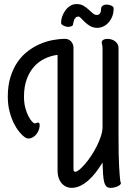

<svg xmlns="http://www.w3.org/2000/svg" viewBox="-20 -890 656 938"><path d="M481 -96.2Q465.3 -70.3 447.8 -47.6Q430.2 -24.9 410.9 -8.1Q391.6 8.8 371.1 18.3Q350.6 27.8 329.1 27.8Q318.4 27.8 306.4 23.4Q294.4 19 284.4 9Q274.4 -1 267.8 -17.6Q261.2 -34.2 261.2 -59.1V-622.1Q227.5 -617.7 197.5 -603Q167.5 -588.4 145.3 -563Q123 -537.6 110.1 -501.5Q97.2 -465.3 97.2 -418Q97.2 -387.7 103.5 -363.5Q109.9 -339.4 118.7 -322.5Q127.4 -305.7 136.2 -296.4Q145 -287.1 149.9 -287.1Q154.3 -287.1 158.2 -289.1Q162.1 -291 166 -291Q173.8 -291 173.8 -278.8Q173.8 -263.2 166.7 -248.8Q159.7 -234.4 148.9 -225.3Q138.2 -216.3 125.5 -213.9Q112.8 -211.4 102.1 -219.2Q88.9 -228 74 -246.1Q59.1 -264.2 46.6 -289.8Q34.2 -315.4 26.1 -347.7Q18.1 -379.9 18.1 -418Q18.1 -470.7 30.8 -512.5Q43.5 -554.2 64.7 -585.4Q85.9 -616.7 114.3 -638.7Q142.6 -660.6 173.8 -674.3Q205.1 -688 237.3 -694.1Q269.5 -700.2 298.8 -700.2Q306.6 -700.2 314 -697Q321.3 -693.8 326.7 -688.2Q332 -682.6 335.4 -674.8Q338.9 -667 338.9 -658.2V-64.9Q338.9 -55.2 342 -53Q345.2 -50.8 348.1 -50.8Q355.5 -50.8 368.2 -61.3Q380.9 -71.8 395.8 -89.1Q410.6 -106.4 425.8 -129.2Q440.9 -151.9 453.1 -176.3Q465.3 -200.7 473.1 -225.1Q481 -249.5 481 -271V-650.9Q481 -665 479 -671.4Q477.1 -677.7 477.1 -683.1Q477.1 -690.4 484.6 -695.3Q492.2 -700.2 502.9 -700.2Q527.8 -700.2 543.5 -687.3Q559.1 -674.3 559.1 -655.8V-222.2Q559.1 -172.9 559.8 -137Q560.5 -101.1 562 -75.4Q563.5 -49.8 564.9 -32.5Q566.4 -15.1 567.9 -2.9Q570.8 1.5 570.8 3.9Q570.8 8.8 565.9 13.2Q561 17.6 553.7 20.8Q546.4 23.9 537.4 25.9Q528.3 27.8 520 27.8Q506.8 27.8 499.5 20.3Q492.2 12.7 488.5 -2.7Q484.9 -18.1 483.4 -41Q481.9 -64 481 -94.2ZM336.9 -772Q336.9 -765.1 329.3 -762Q321.8 -758.8 314 -758.8Q307.6 -758.8 301.3 -760.5Q294.9 -762.2 289.8 -764.9Q284.7 -767.6 281.5 -771.2Q278.3 -774.9 278.3 -778.8Q278.3 -793.5 283.9 -809.6Q289.6 -825.7 299.3 -839.1Q309.1 -852.5 323 -861.3Q336.9 -870.1 354 -870.1Q374.5 -870.1 388.2 -861.8Q401.9 -853.5 412.8 -843.5Q423.8 -833.5 433.1 -825.2Q442.4 -816.9 454.1 -816.9Q463.9 -816.9 469 -825.2Q474.1 -833.5 474.1 -847.7Q474.1 -853.5 476.8 -857.2Q479.5 -860.8 483.4 -863.3Q487.3 -865.7 492.2 -866.7Q497.1 -867.7 501 -867.7Q513.2 -867.7 524.2 -862.3Q535.2 -856.9 535.2 -850.1Q535.2 -825.7 527.6 -807.9Q520 -790 508.3 -777.8Q496.6 -765.6 482.7 -759.8Q468.8 -753.9 456.1 -753.9Q436 -753.9 421.1 -762.5Q406.2 -771 395.3 -781.5Q384.3 -792 376.5 -800.5Q368.7 -809.1 363.3 -809.1Q356 -809.1 351.6 -805.7Q347.2 -802.2 344.2 -796.9Q341.3 -791.5 339.8 -784.9Q338.4 -778.3 336.9 -772Z"/></svg>

Font: Grand Hotel
Style: Regular
Weight: 400
Designer: Brian J. Bonislawsky & Jim Lyles for Astigmatic (AOETI)
Foundry: Astigmatic (AOETI)
Version: Version 001.000